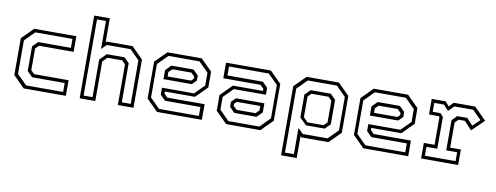

<svg xmlns="http://www.w3.org/2000/svg" viewBox="-72 -1137 4422 1713"><g transform="rotate(10 2139.0 -281.0)"><path d="M158 0 55 -103V-437L158 -540H540V-398.5H227L196.5 -368V-172L227 -141.5H540V0ZM175 -30H510V-111H215L166.5 -159.5V-382.5L214 -429.5H510V-510.5H173.5L85.5 -422.5V-118.5Z M665 0V-749.5H806.5V-530.5L816 -540H1049.5L1152.5 -437V0H1011V-368L980.5 -399H846.5L806.5 -358.5V0ZM695.5 -30H776.5V-370.5L836 -429.5H996L1041.5 -384.5V-30H1122.5V-424.5L1036.5 -510.5H821.5L776.5 -466V-720H695.5Z M1676 -540 1779 -437V-294.5L1676 -191.5H1404V-172L1434.5 -141.5H1772V0H1365.5L1262.5 -103V-437L1365.5 -540ZM1621 -429 1668 -382.5V-337L1629 -298H1372V-380.5L1420.5 -429ZM1661 -510H1380L1291 -420.5V-117.5L1379 -29.5H1740V-110.5H1419L1372 -157.5V-220.5H1662.5L1748.5 -306.5V-422.5ZM1607 -398.5H1434.5L1404 -368V-328H1617L1638 -349V-368Z M1992 0 1889 -103V-245.5L1992 -348.5H2264V-368L2233.5 -398.5H1896V-540H2302.5L2405.5 -437V-103L2302.5 0ZM2047 -111 2000 -157.5V-203L2039 -242H2296V-159.5L2247.5 -111ZM2007 -30H2288L2377 -119.5V-422.5L2289 -510.5H1928V-429.5H2249L2296 -382.5V-319.5H2005.5L1919.5 -233.5V-117.5ZM2061 -141.5H2233.5L2264 -172V-212H2051L2030 -191V-172Z M2523 189V-437L2626 -540H2919L3022 -437V-103L2919 0H2674L2664.5 -10V189ZM2553 159H2634V-78.5L2680.5 -32H2905.5L2993 -119.5V-422.5L2905.5 -510H2642.5L2553 -420.5ZM2704.5 -141.5H2850L2880.5 -172V-368L2850 -399H2695L2664.5 -368V-181.5ZM2695 -113 2634 -173.5V-381L2682.5 -429H2865L2912 -382.5V-159.5L2865 -113Z M3545.5 -540 3648.5 -437V-294.5L3545.5 -191.5H3273.5V-172L3304 -141.5H3641.5V0H3235L3132 -103V-437L3235 -540ZM3490.5 -429 3537.5 -382.5V-337L3498.5 -298H3241.5V-380.5L3290 -429ZM3530.5 -510H3249.5L3160.5 -420.5V-117.5L3248.5 -29.5H3609.5V-110.5H3288.5L3241.5 -157.5V-220.5H3532L3618 -306.5V-422.5ZM3476.5 -398.5H3304L3273.5 -368V-328H3486.5L3507.5 -349V-368Z M3758.5 0V-141H3855.5V-391.5L3848 -399H3759.5V-540H3886L3920 -500L3958.5 -540H4153L4262.5 -430.5L4153.5 -324.5L4084.5 -398.5H4027.5L3997 -368V-140.5H4094V0ZM3787.5 -30H4065.5V-110.5H3966.5V-384.5L4010.5 -428H4101.5L4157.5 -367.5L4220.5 -429L4141 -509H3970.5L3921 -459L3876 -509H3788V-428.5H3858L3885.5 -399V-110.5H3787.5Z"/></g></svg>

Font: Tourney Light
Style: Regular
Weight: 300
Version: Version 1.015